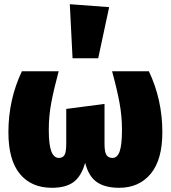

<svg xmlns="http://www.w3.org/2000/svg" viewBox="-20 -873 812 913"><path d="M752 -244Q752 -113 696.5 -46.5Q641 20 547 20Q479 20 440 -7.5Q401 -35 385 -99Q367 -35 330 -7.5Q293 20 227 20Q129 20 74.5 -46Q20 -112 20 -244Q20 -399 84 -534H259Q236 -449 224 -385.5Q212 -322 212 -256Q212 -185 224 -153.5Q236 -122 260 -122Q278 -122 286.5 -135.5Q295 -149 295 -190V-355L477 -379V-190Q477 -149 486.5 -135.5Q496 -122 515 -122Q538 -122 549 -153Q560 -184 560 -256Q560 -322 548 -386Q536 -450 513 -534H688Q752 -399 752 -244ZM312 -853 499 -839 447 -596H325Z"/></svg>

Font: Fira Sans Black
Style: Regular
Weight: 900
Designer: Carrois Corporate & Edenspiekermann AG
Foundry: Carrois Corporate GbR & Edenspiekermann AG
Version: Version 4.203